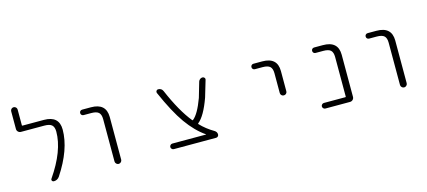

<svg xmlns="http://www.w3.org/2000/svg" viewBox="-55 -1181 3609 1624"><g transform="rotate(-15 1750.0 -368.5)"><path d="M312.5 -544.9Q445.3 -544.9 445.3 -424.8Q445.3 -252 310.5 -47.9Q292 -21.5 259.8 -21.5Q250 -21.5 245.1 -30.3Q240.2 -39.1 246.1 -47.9Q388.7 -254.9 388.7 -421.9Q388.7 -461.9 369.6 -479.5Q350.6 -497.1 303.7 -497.1H99.6Q85 -497.1 74.7 -507.3Q64.5 -517.6 64.5 -531.2V-686.5Q64.5 -698.2 72.8 -706.5Q81.1 -714.8 92.8 -714.8Q104.5 -714.8 112.8 -706.5Q121.1 -698.2 121.1 -686.5V-548.8Q121.1 -544.9 125 -544.9Z M648.4 -497.1Q637.7 -497.1 630.9 -503.9Q624 -510.7 624 -521Q624 -531.2 630.9 -538.1Q637.7 -544.9 648.4 -544.9H724.6Q856.4 -544.9 857.4 -424.8V-50.8Q857.4 -39.1 848.6 -30.3Q839.8 -21.5 828.1 -21.5Q816.4 -21.5 807.6 -30.3Q798.8 -39.1 798.8 -50.8V-420.9Q798.8 -461.9 779.8 -479.5Q760.7 -497.1 714.8 -497.1Z M1605.5 -70.3Q1606.4 -70.3 1606.4 -71.3Q1606.4 -72.3 1605.5 -72.3Q1520.5 -130.9 1447.3 -233.4Q1375 -335 1294.9 -517.6Q1291 -527.3 1296.9 -536.1Q1302.7 -544.9 1312.5 -544.9Q1342.8 -544.9 1354.5 -517.6Q1437.5 -324.2 1524.4 -217.8Q1527.3 -214.8 1531.2 -217.8Q1579.1 -254.9 1627 -384.8L1666 -518.6Q1669.9 -530.3 1679.7 -537.6Q1689.5 -544.9 1701.2 -544.9Q1711.9 -544.9 1718.8 -536.1Q1722.7 -531.2 1722.7 -524.4Q1722.7 -521.5 1721.7 -518.6L1678.7 -374Q1626 -226.6 1566.4 -178.7Q1562.5 -175.8 1565.4 -172.9Q1616.2 -119.1 1683.6 -80.1Q1704.1 -67.4 1704.1 -44.9Q1704.1 -35.2 1697.3 -28.3Q1690.4 -21.5 1680.7 -21.5H1310.5Q1300.8 -21.5 1293.5 -28.8Q1286.1 -36.1 1286.1 -45.9Q1286.1 -55.7 1293.5 -63Q1300.8 -70.3 1310.5 -70.3Z M2147.5 -497.1Q2137.7 -497.1 2130.9 -503.9Q2124 -510.7 2124 -521Q2124 -531.2 2130.9 -538.1Q2137.7 -544.9 2147.5 -544.9H2224.6Q2356.4 -544.9 2356.4 -424.8V-248Q2356.4 -236.3 2348.1 -228Q2339.8 -219.7 2327.6 -219.7Q2315.4 -219.7 2307.1 -228Q2298.8 -236.3 2298.8 -248V-420.9Q2298.8 -461.9 2279.8 -479.5Q2260.7 -497.1 2214.8 -497.1Z M2830.1 -420.9Q2830.1 -461.9 2811.5 -479.5Q2793 -497.1 2746.1 -497.1H2679.7Q2668.9 -497.1 2662.1 -503.9Q2655.3 -510.7 2655.3 -521Q2655.3 -531.2 2662.1 -538.1Q2668.9 -544.9 2679.7 -544.9H2755.9Q2888.7 -544.9 2888.7 -424.8V-56.6Q2888.7 -42 2878.4 -31.7Q2868.2 -21.5 2853.5 -21.5H2637.7Q2627.9 -21.5 2620.6 -28.8Q2613.3 -36.1 2613.3 -45.9Q2613.3 -55.7 2620.6 -63Q2627.9 -70.3 2637.7 -70.3H2826.2Q2830.1 -70.3 2830.1 -74.2Z M3148.4 -497.1Q3137.7 -497.1 3130.9 -503.9Q3124 -510.7 3124 -521Q3124 -531.2 3130.9 -538.1Q3137.7 -544.9 3148.4 -544.9H3224.6Q3356.4 -544.9 3357.4 -424.8V-50.8Q3357.4 -39.1 3348.6 -30.3Q3339.8 -21.5 3328.1 -21.5Q3316.4 -21.5 3307.6 -30.3Q3298.8 -39.1 3298.8 -50.8V-420.9Q3298.8 -461.9 3279.8 -479.5Q3260.7 -497.1 3214.8 -497.1Z"/></g></svg>

Font: Rounded-L Mgen+ 1mn light
Style: Regular
Weight: 200
Designer: [Source Han Sans]
Ryoko NISHIZUKA  (kana & ideographs); Paul D. Hunt (Latin, Greek & Cyrillic); Wenlong ZHANG  (bopomofo
Version: Version 1.059.20150602